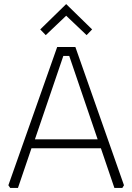

<svg xmlns="http://www.w3.org/2000/svg" viewBox="-20 -920 648 940"><path d="M21 -13 260 -690H349L587 -13L579 0H540L474 -194H134L68 0H30ZM151 -238H458L319 -646H290ZM177 -776 304 -900 431 -776 404 -748 304 -843 204 -748Z"/></svg>

Font: Oxanium ExtraLight
Style: Regular
Weight: 200
Designer: Severin Meyer
Version: Version 2.000